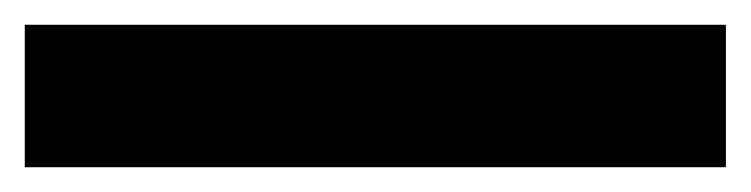

<svg xmlns="http://www.w3.org/2000/svg" viewBox="-20 4 606 155"><path d="M0 139V24H566V139Z"/></svg>

Font: Bricolage Grotesque 18pt SemiBold
Style: Regular
Weight: 600
Version: Version 1.001;gftools[0.9.33.dev8+g029e19f]